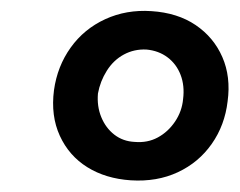

<svg xmlns="http://www.w3.org/2000/svg" viewBox="-20 -745 431 345"><path d="M77 -583Q83 -626 107 -659.5Q131 -693 169 -710.5Q207 -728 252 -725Q299 -722 331.5 -700Q364 -678 379.5 -642.5Q395 -607 389 -563Q384 -520 360.5 -486.5Q337 -453 299.5 -435.5Q262 -418 215 -421Q170 -424 137 -444.5Q104 -465 87.5 -501Q71 -537 77 -583ZM156 -577Q154 -554 162 -534.5Q170 -515 185.5 -503Q201 -491 222 -490Q245 -488 263.5 -498Q282 -508 294.5 -526.5Q307 -545 309 -567Q312 -591 304.5 -610.5Q297 -630 281 -642Q265 -654 243 -656Q221 -657 202.5 -647Q184 -637 172 -618Q160 -599 156 -577Z"/></svg>

Font: Josefin Sans Medium
Style: Italic
Weight: 500
Italic angle: -7°
Designer: Santiago Orozco
Foundry: Typemade
Version: Version 2.000